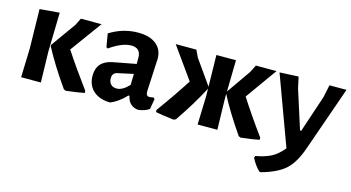

<svg xmlns="http://www.w3.org/2000/svg" viewBox="-75 -761 2267 1240"><g transform="rotate(15 1059.0 -141.0)"><path d="M64 0 70 -192 65 -456 197 -467 191 -205 196 0ZM477 -465 324 -255Q389 -155 487 -22V-8Q455 -1 365 10L351 4Q257 -129 197 -243V-252L315 -417L339 -465Z M721 -474Q798 -474 841.5 -439.5Q885 -405 885 -343Q885 -326 879.5 -231.5Q874 -137 874 -121Q874 -91 897 -91Q907 -91 924 -95L933 -87L921 -17Q889 4 848 8Q785 2 771 -65H764Q714 -12 661 9Q589 8 548 -29Q507 -66 507 -130Q507 -227 610 -247L763 -276V-317Q763 -382 699 -382Q639 -382 556 -324L546 -330L531 -418Q620 -474 721 -474ZM762 -209 656 -186Q625 -179 625 -144Q625 -118 639 -103.5Q653 -89 678 -89Q717 -89 760 -135Z M1085 10Q995 -1 964 -8L963 -22Q1057 -151 1123 -255L973 -465H1111L1134 -417L1249 -254L1245 -465H1376L1372 -255L1485 -417L1509 -465H1647L1497 -255Q1563 -151 1657 -22L1656 -8Q1621 0 1534 10L1520 4Q1428 -129 1371 -239V-205L1376 0H1244L1250 -192L1249 -241Q1190 -127 1100 4Z M1794 -468 1810 -394 1893 -134H1901L1984 -383L2001 -465H2115L1963 -31Q1928 69 1875.5 116Q1823 163 1718 192L1708 191Q1674 158 1652 113L1656 100Q1719 89 1760 67.5Q1801 46 1838 0L1668 -462Z"/></g></svg>

Font: Alegreya Sans
Style: Bold
Weight: 700
Designer: Juan Pablo del Peral
Foundry: Huerta Tipografica
Version: Version 2.007